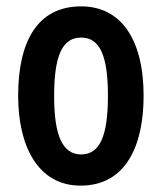

<svg xmlns="http://www.w3.org/2000/svg" viewBox="-20 -573 509 603"><path d="M431 -272C431 -455 356 -553 235 -553C97 -553 37 -442 37 -272C37 -113 100 10 233 10C375 10 431 -115 431 -272ZM150 -271C150 -397 175 -455 235 -455C294 -455 319 -397 319 -272C319 -147 294 -88 235 -88C176 -88 150 -148 150 -271Z"/></svg>

Font: Noto Sans Sinhala UI ExtraCondensed SemiBold
Style: Regular
Weight: 600
Width: 2
Designer: Jelle Bosma - Monotype Design Team
Foundry: Monotype Imaging Inc.
Version: Version 2.006